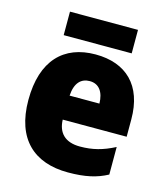

<svg xmlns="http://www.w3.org/2000/svg" viewBox="-110 -812 788 908"><g transform="rotate(15 284.0 -358.5)"><path d="M453 -727H120V-612H453ZM290 -563C135 -563 38 -467 38 -273C38 -81 142 10 307 10C391 10 447 -3 499 -31V-166C441 -136 392 -123 330 -123C257 -123 221 -161 219 -225H532V-310C532 -476 440 -563 290 -563ZM296 -434C341 -434 366 -400 367 -343H221C225 -408 255 -434 296 -434Z"/></g></svg>

Font: Noto Sans Thai SemCond Blk
Style: Regular
Weight: 900
Width: 4
Designer: Monotype Design Team
Foundry: Monotype Imaging Inc.
Version: Version 2.002